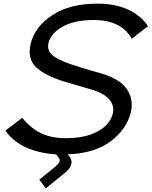

<svg xmlns="http://www.w3.org/2000/svg" viewBox="-20 -840 834 1056"><path d="M699 -220Q676 -129 589 -63Q502 3 353 9L362 21Q378 39 372 63Q366 87 339 109L232 196L196 148L273 86Q301 64 306.5 51Q312 38 302 27L289 9Q197 4 123 -29.5Q49 -63 10 -122L102 -192Q151 -133 207.5 -106.5Q264 -80 341 -80Q449 -80 517 -117Q585 -154 600 -214Q611 -257 581.5 -292.5Q552 -328 478 -349Q470 -352 409.5 -369Q349 -386 341 -389Q228 -423 178.5 -470.5Q129 -518 149 -601Q172 -693 267.5 -756.5Q363 -820 517 -820Q613 -820 684 -787.5Q755 -755 794 -696L705 -627Q646 -730 496 -730Q390 -730 325.5 -694Q261 -658 247 -605Q236 -560 274 -531.5Q312 -503 409 -474Q478 -452 530 -438Q637 -408 677 -351Q717 -294 699 -220Z"/></svg>

Font: Sinkin Sans 400 Italic
Style: Italic
Weight: 400
Italic angle: -112°
Designer: Keith Bates
Foundry: K-Type
Version: Sinkin Sans (version 1.0)  by Keith Bates   •   © 2014   www